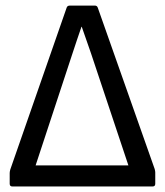

<svg xmlns="http://www.w3.org/2000/svg" viewBox="-20 -675 597 695"><path d="M24.9 0Q15.1 0 15.1 -9.8V-48.8Q15.1 -53.2 17.1 -61L221.2 -647Q223.6 -654.8 232.9 -654.8H323.2Q331.5 -654.8 334 -647L540 -63Q542 -55.2 542 -50.8V-9.8Q542 0 532.2 0ZM108.9 -76.2H444.8L309.1 -482.9Q303.2 -499 292.5 -530.5Q281.7 -562 275.9 -578.1H274.9Q269 -562 258.3 -529.5Q247.6 -497.1 242.2 -481Z"/></svg>

Font: Sofia Sans
Style: Regular
Weight: 400
Designer: Botio Nikoltchev, Ani Petrova
Foundry: lettersoup
Version: Version 4.100